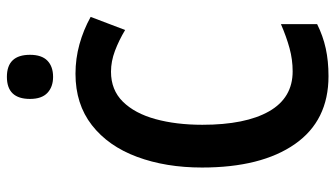

<svg xmlns="http://www.w3.org/2000/svg" viewBox="-228 -735 973 557"><g transform="rotate(-90 258.5 -456.5)"><path d="M329 -621Q276 -621 242 -586.5Q208 -552 191.5 -492Q175 -432 175 -356Q175 -231 214 -162.5Q253 -94 330 -94Q364 -94 397 -103Q430 -112 467 -128V-23Q433 -6 396.5 2Q360 10 316 10Q187 10 119 -87.5Q51 -185 51 -357Q51 -462 82 -545.5Q113 -629 174 -676.5Q235 -724 323 -724Q367 -724 408.5 -712.5Q450 -701 488 -680L450 -580Q420 -598 389.5 -609.5Q359 -621 329 -621ZM314 -923Q378 -923 378 -856Q378 -822 361 -805.5Q344 -789 314 -789Q285 -789 267.5 -805.5Q250 -822 250 -856Q250 -923 314 -923Z"/></g></svg>

Font: Noto Sans Kannada Condensed SemiBold
Style: Regular
Weight: 600
Width: 3
Designer: Jelle Bosma - Monotype Design Team
Foundry: Monotype Imaging Inc.
Version: Version 2.005; ttfautohint (v1.8.4.7-5d5b)